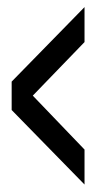

<svg xmlns="http://www.w3.org/2000/svg" viewBox="-20 -506 270 527"><path d="M212 0.5V-95.5L70 -243.5L212 -390.5V-486.5L12 -282V-204Z"/></svg>

Font: Anybody ExtraCondensed Medium
Style: Regular
Weight: 500
Width: 2
Version: Version 1.113;gftools[0.9.25]